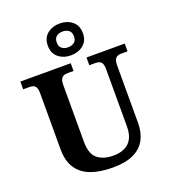

<svg xmlns="http://www.w3.org/2000/svg" viewBox="-172 -1103 1091 1236"><g transform="rotate(-20 373.5 -484.5)"><path d="M387 10Q300 10 238 -13Q176 -36 143 -86Q110 -136 110 -218V-600Q110 -627 103 -640Q96 -653 84.5 -657Q73 -661 59 -661H16V-714H361V-661H319Q305 -661 293.5 -656.5Q282 -652 275 -638.5Q268 -625 268 -596V-210Q268 -126 308.5 -93.5Q349 -61 417 -61Q462 -61 494.5 -76.5Q527 -92 544.5 -124.5Q562 -157 562 -208V-600Q562 -627 555 -640Q548 -653 536.5 -657Q525 -661 511 -661H469V-714H731V-661H688Q674 -661 662.5 -656.5Q651 -652 644 -638.5Q637 -625 637 -596V-206Q637 -139 611 -90.5Q585 -42 530 -16Q475 10 387 10ZM381 -761Q331 -761 296 -789Q261 -817 261 -870Q261 -923 296 -951Q331 -979 381 -979Q431 -979 466 -951Q501 -923 501 -870Q501 -817 466 -789Q431 -761 381 -761ZM381 -816Q405 -816 422.5 -828.5Q440 -841 440 -870Q440 -899 422.5 -911.5Q405 -924 381 -924Q357 -924 339.5 -911.5Q322 -899 322 -870Q322 -841 339.5 -828.5Q357 -816 381 -816Z"/></g></svg>

Font: Noto Serif Kannada
Style: Bold
Weight: 700
Version: Version 2.003